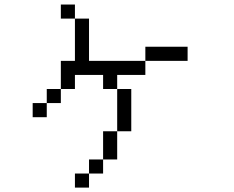

<svg xmlns="http://www.w3.org/2000/svg" viewBox="-20 -770 1040 852"><path d="M812.5 -500V-562.5H625V-500H375V-687.5H312.5V-500H250Q250 -500 250 -375H187.5V-312.5H125V-250H187.5V-312.5H250V-375H312.5V-437.5H437.5V-375H500V-187.5H437.5Q437.5 -187.5 437.5 -62.5H375V0H312.5V62.5H375V0H437.5V-62.5H500Q500 -62.5 500 -187.5H562.5V-375H500V-437.5H625V-500ZM312.5 -687.5V-750H250V-687.5Z"/></svg>

Font: Unifont
Style: Regular
Weight: 500
Version: Version 13.0.05